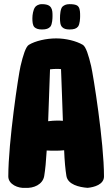

<svg xmlns="http://www.w3.org/2000/svg" viewBox="-20 -895 541 925"><path d="M182 -753C203 -753 214 -757 223 -767C232 -779 233 -807 233 -817C233 -832 233 -847 226 -858C222 -864 214 -875 182 -875C164 -875 152 -866 148 -859C140 -847 136 -824 136 -807C136 -791 137 -773 146 -764C154 -757 164 -753 182 -753ZM280 -764C287 -757 297 -753 315 -753C336 -753 348 -757 356 -767C365 -779 366 -807 366 -817C366 -832 366 -850 359 -861C355 -867 348 -875 315 -875C297 -875 288 -869 281 -863C271 -853 269 -824 269 -807C269 -791 270 -773 280 -764ZM419 -577C407 -628 394 -670 379 -679C347 -698 296 -710 251 -710C203 -710 150 -698 119 -679C104 -670 91 -628 79 -577C69 -535 20 -211 20 -45C20 -6 69 13 101 10C142 13 186 -6 193 -47C198 -77 202 -118 205 -170C217 -169 233 -169 253 -169C263 -169 276 -170 289 -171C291 -119 295 -77 300 -47C307 -6 361 7 402 10C434 7 481 -6 481 -45C481 -211 429 -535 419 -577ZM253 -314C242 -314 228 -313 212 -311C215 -385 218 -469 221 -561C232 -562 241 -563 251 -563C259 -563 267 -563 274 -562C278 -471 280 -387 283 -313C273 -314 263 -314 253 -314Z"/></svg>

Font: Manosque
Style: Regular
Weight: 400
Designer: Ariel Martín Pérez
Foundry: Ariel Martín Pérez
Version: Version 1.005;hotconv 1.0.109;makeotfexe 2.5.65596